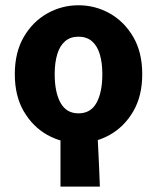

<svg xmlns="http://www.w3.org/2000/svg" viewBox="-20 -528 593 725"><path d="M276.5 12Q213.4 12 158.6 -18.6Q103.9 -49.3 69.9 -107.4Q35.9 -165.4 35.9 -247.9Q35.9 -330.5 69.9 -388.6Q103.9 -446.7 158.6 -477.4Q213.4 -508.1 276.5 -508.1Q339.6 -508.1 394.3 -477.4Q449.1 -446.7 483.1 -388.6Q517.1 -330.5 517.1 -247.9Q517.1 -165.4 483.1 -107.4Q449.1 -49.3 394.3 -18.6Q339.6 12 276.5 12ZM276.5 -100Q322.7 -100 344.6 -140Q366.4 -180 366.4 -247.9Q366.4 -291 356.9 -323Q347.3 -354.9 327.3 -372.2Q307.2 -389.5 276.5 -389.5Q245.7 -389.5 225.7 -372.2Q205.6 -354.9 196.1 -323Q186.5 -291 186.5 -247.9Q186.5 -180 208.5 -140Q230.4 -100 276.5 -100ZM208.4 176.7V-45.7L346.9 -41Q348.7 -12.4 350 14.9Q351.3 42.3 352.6 69Q353.8 95.8 355 122.3Q356.3 148.8 357.1 176.7Z"/></svg>

Font: Source Sans 3 VF
Style: Regular
Weight: 200
Designer: Paul D. Hunt
Foundry: Adobe
Version: Version 3.046;hotconv 1.0.118;makeotfexe 2.5.65603